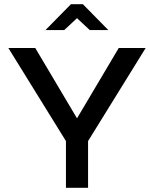

<svg xmlns="http://www.w3.org/2000/svg" viewBox="-20 -900 718 920"><path d="M20 -670 296 -224V0H402V-224L678 -670H549L349 -333L149 -670ZM198 -756H288L349 -813L410 -756H499L377 -880H320Z"/></svg>

Font: LT Wave Text Medium
Style: Regular
Weight: 500
Designer: Daniel Lyons
Version: Version 2.5 (Glyphs App)